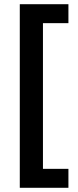

<svg xmlns="http://www.w3.org/2000/svg" viewBox="-20 -734 370 912"><path d="M305 158H74V-714H305V-624H184V68H305Z"/></svg>

Font: Noto Sans New Tai Lue Semibold
Style: Regular
Weight: 400
Designer: Monotype Design Team
Foundry: Monotype Imaging Inc.
Version: Version 2.004; ttfautohint (v1.8.4.7-5d5b)